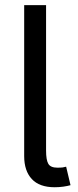

<svg xmlns="http://www.w3.org/2000/svg" viewBox="-20 -748 315 771"><path d="M199.7 3.9Q138.2 3.9 107.7 -29.1Q77.1 -62 77.1 -121.1V-727.5H165V-143.1Q165 -105.5 174.1 -90.1Q183.1 -74.7 210.4 -74.7Q224.6 -74.7 231.9 -75.7Q239.3 -76.7 245.6 -78.6L263.2 -4.4Q251.5 -1 234.4 1.5Q217.3 3.9 199.7 3.9Z"/></svg>

Font: Atlassian Sans
Style: Regular
Weight: 400
Designer: Rasmus Andersson
Foundry: Modifications by Atlassian Pty Ltd, manufactured by rsms
Version: Version 4.001;git-9221beed3